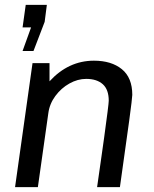

<svg xmlns="http://www.w3.org/2000/svg" viewBox="-20 -771 633 791"><path d="M525 -380Q525 -357 474 0H380Q391 -77 398 -126Q405 -175 409 -204Q428 -342 428 -356Q428 -402 403.5 -424Q379 -446 335 -446Q300 -446 266 -427Q232 -408 208 -375.5Q184 -343 179 -304L136 0H42L114 -511H184V-436Q262 -521 367 -521Q439 -521 482 -486Q525 -451 525 -380ZM108 -658H73L86 -751H173L164 -681L118 -561H73Z"/></svg>

Font: Chivo
Style: Italic
Weight: 400
Italic angle: -8.05°
Designer: Hector Gatti
Foundry: Omnibus-Type
Version: Version 1.007